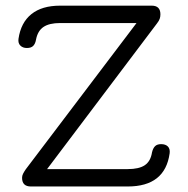

<svg xmlns="http://www.w3.org/2000/svg" viewBox="-20 -676 682 696"><path d="M92 0Q60 0 60 -31.5Q60 -39 63.5 -46Q67 -53 73.5 -62.5L482.5 -602.5V-592.5H198Q158.5 -592.5 137.5 -578.2Q116.5 -564 110.5 -532Q108 -517.5 100.5 -509.8Q93 -502 77.5 -502Q62.5 -502 53.8 -510.8Q45 -519.5 47 -535Q55.5 -594 93.8 -624.8Q132 -655.5 198 -655.5H530Q561.5 -655.5 561.5 -624Q561.5 -615.5 559 -608Q556.5 -600.5 549 -591L142 -51.5V-63H443Q484 -63 505 -77.2Q526 -91.5 531 -123.5Q534.5 -138.5 542 -146Q549.5 -153.5 564 -153.5Q580 -153.5 588.5 -145Q597 -136.5 595 -120.5Q578.5 0 443 0Z"/></svg>

Font: Jura Light Medium
Style: Regular
Weight: 500
Version: Version 5.106